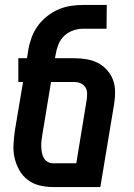

<svg xmlns="http://www.w3.org/2000/svg" viewBox="-20 -755 540 775"><path d="M385 0H194Q166 0 139.5 -6.5Q113 -13 92 -29Q71 -45 58 -68Q45 -91 39 -117Q33 -143 34.5 -171Q36 -199 40 -228L73 -424H54V-520H89L94 -552Q98 -577 107 -602Q116 -627 131.5 -649Q147 -671 169 -688.5Q191 -706 215 -716.5Q239 -727 264.5 -731Q290 -735 315 -735H411L410 -639H315Q295 -639 275 -632Q255 -625 239.5 -610.5Q224 -596 216 -576Q208 -556 205 -537L202 -520H280Q305 -520 329 -516Q353 -512 374 -501.5Q395 -491 411 -473.5Q427 -456 435.5 -434Q444 -412 444.5 -387Q445 -362 441 -337ZM194 -96H288L330 -353Q332 -366 331.5 -379.5Q331 -393 324 -403.5Q317 -414 305 -419Q293 -424 280 -424H186L151 -212Q149 -200 147.5 -187.5Q146 -175 146.5 -163Q147 -151 149 -139.5Q151 -128 156.5 -118Q162 -108 172 -102Q182 -96 194 -96Z"/></svg>

Font: Iosevka Term Curly Oblique
Style: Bold
Weight: 700
Italic angle: -9°
Designer: Belleve Invis
Foundry: Belleve Invis
Version: Version 32.3.0